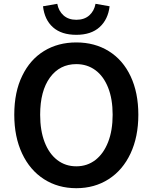

<svg xmlns="http://www.w3.org/2000/svg" viewBox="-20 -975 802 1009"><path d="M55 -372Q55 -492 97 -577Q138 -662 211.5 -707Q285 -752 381 -752Q478 -752 552 -706Q626 -660 666.5 -574Q707 -488 707 -372Q707 -256 666 -168.5Q625 -81 551 -33.5Q477 14 381 14Q285 14 211 -33.5Q137 -81 96 -168.5Q55 -256 55 -372ZM572 -372Q572 -455 548 -515Q524 -575 481 -606.5Q438 -638 381 -638Q294 -638 242.5 -567.5Q191 -497 191 -372Q191 -289 214.5 -228Q238 -167 281 -134Q324 -101 381 -101Q438 -101 481 -134Q524 -167 548 -228Q572 -289 572 -372ZM206 -942 281 -955Q288 -917 314 -894Q340 -871 381 -871Q423 -871 449 -894Q475 -917 482 -955L556 -942Q548 -873 503.5 -832.5Q459 -792 381 -792Q303 -792 258.5 -831.5Q214 -871 206 -942Z"/></svg>

Font: Merged Yaku Han JP SemiBold
Style: Regular
Weight: 600
Designer: Ryoko NISHIZUKA 西塚涼子 (kana, bopomofo & ideographs); Paul D. Hunt (Latin, Greek & Cyrillic); Sandoll Communications 산돌커뮤니
Foundry: Adobe
Version: Version 2.004